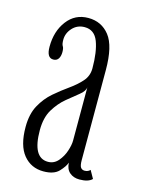

<svg xmlns="http://www.w3.org/2000/svg" viewBox="-89 -581 476 645"><g transform="rotate(15 149.0 -258.5)"><path d="M125 10Q82 10 55.5 -22.2Q29 -54.5 29 -119Q29 -164 45.8 -194.5Q62.5 -225 87.2 -246.2Q112 -267.5 136.8 -285Q161.5 -302.5 178.2 -321.5Q195 -340.5 195 -367Q195 -424.5 181.8 -459.2Q168.5 -494 134.5 -494Q109 -494 92.2 -475.8Q75.5 -457.5 75.5 -434.5Q75.5 -419 79.5 -413.2Q83.5 -407.5 83.5 -393.5Q83.5 -379.5 77.8 -370.5Q72 -361.5 60 -361.5Q37 -361.5 37 -400Q37 -454 64.8 -490.5Q92.5 -527 138.5 -527Q184.5 -527 212.2 -491.8Q240 -456.5 240 -373V-60Q240 -41 244.8 -34.5Q249.5 -28 258.5 -28Q265.5 -28 270.2 -30.5Q275 -33 277.5 -36L293 -8.5Q280 5 249 5Q228.5 5 215 -6.5Q201.5 -18 200.5 -40.5Q195.5 -26 178.5 -8Q161.5 10 125 10ZM131.5 -25Q152.5 -25 166.8 -41.5Q181 -58 188 -79.2Q195 -100.5 195 -115.5V-301.5Q194 -287.5 176.2 -273.5Q158.5 -259.5 135.5 -240.5Q112.5 -221.5 95.2 -193Q78 -164.5 78 -121Q78 -25 131.5 -25Z"/></g></svg>

Font: Imbue 10pt ExtraLight
Style: Regular
Weight: 200
Designer: Tyler Finck
Foundry: Etcetera Type Company
Version: Version 1.102; ttfautohint (v1.8.3)